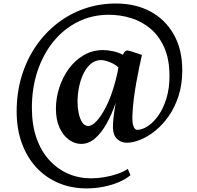

<svg xmlns="http://www.w3.org/2000/svg" viewBox="-20 -788 1092 1066"><path d="M72.5 -170Q72.5 -273 100 -364.2Q127.5 -455.5 177.8 -529.5Q228 -603.5 296.8 -657.2Q365.5 -711 448.2 -739.8Q531 -768.5 623 -768.5Q733 -768.5 815.8 -723.8Q898.5 -679 945.2 -596Q992 -513 992 -397.5Q992 -319 971.2 -255Q950.5 -191 916.2 -142.5Q882 -94 841 -61.2Q800 -28.5 758.8 -12Q717.5 4.5 683.5 4.5Q654 4.5 631.8 -14.8Q609.5 -34 607 -75.5Q606 -95.5 609.8 -130.8Q613.5 -166 622.5 -218Q602 -156.5 573.2 -104.2Q544.5 -52 508.8 -20.5Q473 11 430.5 11Q395 11 362.8 -12.2Q330.5 -35.5 310.5 -79.2Q290.5 -123 290.5 -185Q290.5 -243 309 -300.8Q327.5 -358.5 361.8 -405.8Q396 -453 444.5 -481.5Q493 -510 553 -510Q578.5 -510 607.8 -503.5Q637 -497 662.5 -484Q667 -496 674.5 -502.5Q682 -509 691 -507.5Q699 -506 708.5 -503Q718 -500 732 -495Q746 -490 768 -483Q762 -457.5 753.8 -418Q745.5 -378.5 737.2 -332.5Q729 -286.5 723 -240Q717 -193.5 715.5 -154.5Q713 -108.5 720.8 -87.8Q728.5 -67 741 -67Q769 -67 800.5 -87.5Q832 -108 859.5 -147Q887 -186 904 -241.5Q921 -297 921 -366Q921 -457.5 892.8 -522.2Q864.5 -587 816.8 -627.8Q769 -668.5 708.8 -687.2Q648.5 -706 584 -706Q491 -706 412.8 -667Q334.5 -628 277.2 -558Q220 -488 188.5 -394Q157 -300 157 -189.5Q157 -95.5 182.2 -22.8Q207.5 50 252.8 100Q298 150 357.5 176Q417 202 485.5 202Q522.5 202 560.5 195.5Q598.5 189 632.5 177.2Q666.5 165.5 689.5 150L704.5 184.5Q678 207 639 223.5Q600 240 554 249Q508 258 460 258Q377 258 306.2 228.5Q235.5 199 183.2 143.2Q131 87.5 101.8 8.5Q72.5 -70.5 72.5 -170ZM410.5 -221Q410.5 -191 416.8 -160.2Q423 -129.5 436.2 -109Q449.5 -88.5 469.5 -88.5Q491.5 -88.5 517 -116.5Q542.5 -144.5 566.8 -191.5Q591 -238.5 608.5 -295Q614.5 -313 620.2 -335Q626 -357 630.8 -378.2Q635.5 -399.5 637 -414Q627 -424.5 609.5 -433.8Q592 -443 573.2 -448.8Q554.5 -454.5 541 -454.5Q511.5 -454.5 487.2 -435.8Q463 -417 446 -384.2Q429 -351.5 419.8 -309.5Q410.5 -267.5 410.5 -221Z"/></svg>

Font: Merriweather 72pt
Style: Bold
Weight: 700
Version: Version 2.100